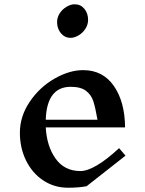

<svg xmlns="http://www.w3.org/2000/svg" viewBox="-20 -868 680 898"><path d="M385 3Q348 10 298 10Q234 10 182.5 -24Q131 -58 102 -117Q73 -176 73 -247Q73 -324 119 -392Q165 -460 234.5 -500Q304 -540 369 -540Q461 -540 512.5 -466Q564 -392 565 -272H194Q199 -183 240.5 -125.5Q282 -68 356 -68Q421 -68 537 -175L567 -140ZM194 -308H436Q426 -365 416.5 -394.5Q407 -424 382.5 -443Q358 -462 310 -462H311Q199 -462 194 -308ZM392 -775Q392 -753 379.5 -733.5Q367 -714 347.5 -702.5Q328 -691 310 -691Q283 -691 265 -712.5Q247 -734 247 -765Q247 -787 259.5 -806Q272 -825 291.5 -836.5Q311 -848 329 -848Q357 -848 374.5 -827Q392 -806 392 -775Z"/></svg>

Font: Inknut Antiqua Light
Style: Regular
Weight: 300
Designer: Claus Eggers Sørensen
Foundry: Claus Eggers Sørensen
Version: Version 1.003; ttfautohint (v1.8.2) -l 8 -r 50 -G 200 -x 14 